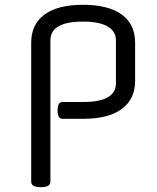

<svg xmlns="http://www.w3.org/2000/svg" viewBox="-20 -775 653 800"><path d="M240 -350H327Q463 -350 463 -428V-607Q463 -645 428 -665Q393 -685 326 -685Q190 -685 190 -607V-18Q190 5 150 5Q110 5 110 -18V-597Q110 -674 165.5 -714.5Q221 -755 326 -755Q431 -755 487 -714.5Q543 -674 543 -597V-438Q543 -362 487.5 -321Q432 -280 327 -280H240Q220 -280 220 -315Q220 -350 240 -350Z"/></svg>

Font: Offside
Style: Regular
Weight: 400
Designer: Eduardo Rodriguez Tunni
Foundry: Eduardo Rodriguez Tunni
Version: Version 1.002; ttfautohint (v1.8.4.7-5d5b);gftools[0.9.23]